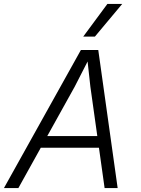

<svg xmlns="http://www.w3.org/2000/svg" viewBox="-41 -951 711 971"><path d="M121 -204 133 -263H510L498 -204ZM368 -698H456L554 0H488L416 -513L402 -640L337 -513L52 0H-21ZM380 -766 502 -931H577L439 -766Z"/></svg>

Font: Azeret Mono ExtraLight
Style: Italic
Weight: 250
Italic angle: -12°
Designer: Martin Vácha
Foundry: Displaay
Version: Version 1.002